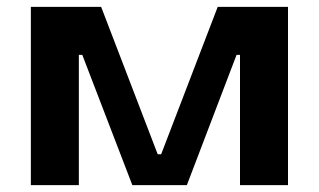

<svg xmlns="http://www.w3.org/2000/svg" viewBox="-20 -540 930 560"><path d="M450 -90 615 -520H820V0H680V-380H670L525 0H366L220 -380H210V0H70V-520H275L440 -90Z"/></svg>

Font: Prosto One
Style: Regular
Weight: 400
Designer: Pavel Emelyanov and Jovanny lemonad
Foundry: Pavel Emelyanov and Jovanny Lemonad
Version: Version 1.001